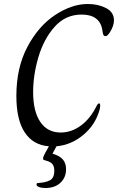

<svg xmlns="http://www.w3.org/2000/svg" viewBox="-20 -724 591 962"><path d="M551 -622Q551 -593 528 -558Q522 -550 518 -546.5Q514 -543 508 -543Q501 -543 498 -549.5Q495 -556 494 -565Q493 -574 492 -578Q486 -612 460.5 -631.5Q435 -651 389 -651Q308 -651 253.5 -589.5Q199 -528 172.5 -438Q146 -348 146 -263Q146 -166 182 -113Q218 -60 284 -60Q338 -60 385.5 -95Q433 -130 465 -195Q471 -206 477 -206Q482 -206 482 -195Q482 -189 481 -183Q480 -177 479 -174Q458 -99 398 -48.5Q338 2 263 9L243 46Q276 55 293.5 73.5Q311 92 311 124Q311 165 283 191.5Q255 218 208 218Q188 218 175.5 213Q163 208 163 201Q163 193 170 193Q208 191 230 179.5Q252 168 252 131Q252 109 242 97.5Q232 86 211 81Q207 79 203.5 78.5Q200 78 198 76.5Q196 75 196 72V67Q196 63 205 45L225 9Q146 3 104 -60.5Q62 -124 62 -243Q62 -385 117.5 -489.5Q173 -594 256.5 -649Q340 -704 420 -704Q472 -704 511.5 -683.5Q551 -663 551 -622Z"/></svg>

Font: Charm
Style: Regular
Weight: 400
Designer: Katatrad Aksorn Co.,Ltd.
Foundry: Cadson Demak Co.,Ltd.
Version: Version 1.001